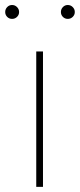

<svg xmlns="http://www.w3.org/2000/svg" viewBox="-53 -729 311 749"><path d="M114.7 -528.3V0H88.4V-528.3ZM-32.7 -682.1Q-32.7 -693.4 -24.9 -701.4Q-17.1 -709.5 -5.9 -709.5Q5.4 -709.5 13.4 -701.4Q21.5 -693.4 21.5 -682.1Q21.5 -670.9 13.4 -663.1Q5.4 -655.3 -5.9 -655.3Q-17.1 -655.3 -24.9 -663.1Q-32.7 -670.9 -32.7 -682.1ZM184.6 -682.1Q184.6 -693.4 192.4 -701.4Q200.2 -709.5 211.4 -709.5Q222.7 -709.5 230.7 -701.4Q238.8 -693.4 238.8 -682.1Q238.8 -670.9 230.7 -663.1Q222.7 -655.3 211.4 -655.3Q200.2 -655.3 192.4 -663.1Q184.6 -670.9 184.6 -682.1Z"/></svg>

Font: Vazirmatn UI FD Thin
Style: Regular
Weight: 100
Designer: Saber Rastikerdar
Foundry: Saber Rastikerdar
Version: Version 33.003